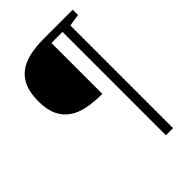

<svg xmlns="http://www.w3.org/2000/svg" viewBox="-222 -761 931 931"><g transform="rotate(-45 243.0 -296.0)"><path d="M397 -625V79.1H348.1V-629.9H272V-280.8Q217.8 -280.8 172.9 -289.3Q127.9 -297.9 95.5 -319.8Q63 -341.8 44.9 -379.4Q26.9 -417 26.9 -475.1Q26.9 -530.3 42.5 -567.6Q58.1 -605 88.1 -627.9Q118.2 -650.9 161.6 -660.9Q205.1 -670.9 261.2 -670.9H459V-634.8Z"/></g></svg>

Font: BabelStone Ogham Pictish
Style: Italic
Weight: 400
Italic angle: -30°
Designer: Andrew West
Foundry: BabelStone
Version: Version 1.02 March 14, 2022